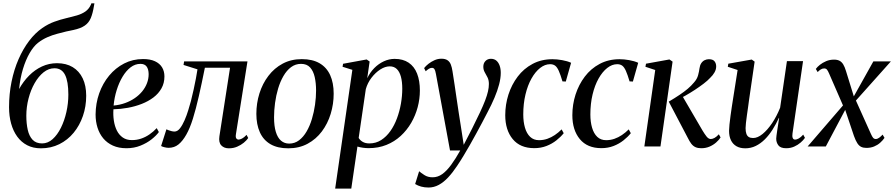

<svg xmlns="http://www.w3.org/2000/svg" viewBox="-20 -882 5384 1156"><path d="M548.5 -862 545.5 -845Q538.5 -801.5 526.5 -773Q514.5 -744.5 490.2 -727.8Q466 -711 422 -701.5Q412.5 -699.5 401.8 -697.2Q391 -695 379 -692.5Q353 -686 324.2 -678.5Q295.5 -671 266 -658.2Q236.5 -645.5 208.5 -624Q182 -603 158.5 -562.5Q135 -522 118.2 -466.8Q101.5 -411.5 95 -346Q120.5 -392 155.2 -427Q190 -462 232.5 -481.8Q275 -501.5 323.5 -501.5Q378.5 -501.5 417.8 -477.8Q457 -454 478 -410.2Q499 -366.5 499 -305.5Q499 -241 479.2 -183.8Q459.5 -126.5 423.5 -82.8Q387.5 -39 337.2 -14Q287 11 226.5 11Q179.5 11 143.8 -7.5Q108 -26 83.8 -59.5Q59.5 -93 47 -138Q34.5 -183 34.5 -236.5Q34.5 -316.5 49.5 -390Q64.5 -463.5 91.8 -525.8Q119 -588 155.5 -636Q192 -684 235 -713.5Q270.5 -738 307.2 -751.2Q344 -764.5 378.5 -772.5Q413 -780.5 442.5 -789Q472 -797.5 493.8 -812.5Q515.5 -827.5 527.5 -854.5L530 -862ZM308 -471Q273 -471 242.5 -446.8Q212 -422.5 188.5 -381.2Q165 -340 151.8 -289Q138.5 -238 138.5 -185Q138.5 -138.5 147 -100.5Q155.5 -62.5 176.2 -40.5Q197 -18.5 233.5 -18.5Q268 -18.5 296.8 -44.2Q325.5 -70 346.8 -112.8Q368 -155.5 379.8 -207.8Q391.5 -260 391.5 -312.5Q391.5 -392 371.5 -431.5Q351.5 -471 308 -471Z M936.5 -87Q921 -65.5 892.5 -43Q864 -20.5 825.5 -5Q787 10.5 741.5 10.5Q694.5 10.5 659.5 -5.5Q624.5 -21.5 601.5 -49.2Q578.5 -77 567 -113.8Q555.5 -150.5 555.5 -192.5Q556 -259.5 577.2 -319.8Q598.5 -380 637 -426.5Q675.5 -473 727.5 -499.8Q779.5 -526.5 841.5 -526.5Q884.5 -526.5 913 -513.2Q941.5 -500 955.8 -476.5Q970 -453 970 -422Q970 -381.5 952.2 -350Q934.5 -318.5 903.8 -295.2Q873 -272 833.5 -256.5Q794 -241 750.2 -233Q706.5 -225 663 -224Q660.5 -189 665.5 -155.8Q670.5 -122.5 683.5 -96.2Q696.5 -70 719 -54.2Q741.5 -38.5 774 -38.5Q803.5 -38.5 830 -47.5Q856.5 -56.5 880 -72.8Q903.5 -89 923.5 -110.5ZM825.5 -497.5Q793.5 -497.5 766.2 -476.5Q739 -455.5 717.8 -420Q696.5 -384.5 682.5 -339.5Q668.5 -294.5 664 -246.5Q701.5 -250 733.8 -261.8Q766 -273.5 792 -291.5Q818 -309.5 836.5 -332.2Q855 -355 865 -381.2Q875 -407.5 875 -436Q874.5 -466 862.5 -481.8Q850.5 -497.5 825.5 -497.5Z M1400.5 -74Q1397.5 -55 1403 -48.2Q1408.5 -41.5 1415.5 -41.5Q1425 -41.5 1437.2 -47.8Q1449.5 -54 1464.5 -70L1474.5 -51Q1464.5 -36.5 1447.5 -22.5Q1430.5 -8.5 1407.8 1.2Q1385 11 1358 11Q1328.5 11 1312 -7Q1295.5 -25 1301 -61.5L1365 -474H1213.5Q1194.5 -379 1177 -302.2Q1159.5 -225.5 1141.5 -167.8Q1123.5 -110 1102 -72Q1080 -33 1054.8 -12.5Q1029.5 8 995 8Q983 8 968.2 4Q953.5 0 950 -3L982 -103.5Q985.5 -101.5 994 -98.2Q1002.5 -95 1012.5 -92.5Q1022.5 -90 1030.5 -90Q1048.5 -90 1063.5 -109.2Q1078.5 -128.5 1091.2 -157.8Q1104 -187 1113.5 -218.5Q1123 -250 1129.5 -273.5Q1138.5 -309 1146.2 -344.2Q1154 -379.5 1159.8 -410.8Q1165.5 -442 1169 -464.5L1085 -491L1088.5 -512.5H1470Z M1797 -526Q1861.5 -526 1904 -501.2Q1946.5 -476.5 1967.8 -430Q1989 -383.5 1989 -318Q1989 -255.5 1971 -196.5Q1953 -137.5 1918 -90.8Q1883 -44 1832 -16.5Q1781 11 1715.5 11Q1651 11 1608.2 -14Q1565.5 -39 1544.5 -85.8Q1523.5 -132.5 1523.5 -196.5Q1523.5 -260.5 1542 -319.5Q1560.5 -378.5 1596 -425.2Q1631.5 -472 1682.2 -499Q1733 -526 1797 -526ZM1792.5 -497.5Q1759 -497.5 1732.5 -477.8Q1706 -458 1686.5 -424.2Q1667 -390.5 1654.5 -348.8Q1642 -307 1636 -262.2Q1630 -217.5 1630 -175.5Q1630 -123 1640.8 -87.8Q1651.5 -52.5 1672 -35Q1692.5 -17.5 1721 -17.5Q1754.5 -17.5 1780.8 -37.5Q1807 -57.5 1826.2 -90.8Q1845.5 -124 1858 -165.8Q1870.5 -207.5 1876.8 -251.8Q1883 -296 1883 -337Q1883 -382 1874.8 -418.2Q1866.5 -454.5 1847 -476Q1827.5 -497.5 1792.5 -497.5Z M1998 253.5 2101.5 -461.5 2042.5 -480 2045.5 -498 2187.5 -524 2205.5 -511.5 2191 -411Q2207.5 -445.5 2233.2 -471.8Q2259 -498 2290.8 -512.8Q2322.5 -527.5 2356 -527.5Q2406.5 -527.5 2440.5 -504.5Q2474.5 -481.5 2491.2 -438.8Q2508 -396 2508 -337Q2508 -286.5 2494.8 -236.8Q2481.5 -187 2455.8 -142.5Q2430 -98 2392.5 -63.5Q2355 -29 2306.5 -9.5Q2258 10 2199.5 10Q2182.5 10 2165 7.5Q2147.5 5 2132 0.5L2095 253.5ZM2139.5 -51.5Q2148 -37 2164 -27.8Q2180 -18.5 2204 -18.5Q2243.5 -18.5 2275 -38.8Q2306.5 -59 2330.5 -93Q2354.5 -127 2370.2 -169.8Q2386 -212.5 2394 -258.5Q2402 -304.5 2402 -347.5Q2402 -390.5 2393.8 -420.5Q2385.5 -450.5 2369 -466.5Q2352.5 -482.5 2326.5 -482.5Q2299 -482.5 2269.8 -463.8Q2240.5 -445 2216.8 -414Q2193 -383 2182.5 -345.5Z M2604.5 -437.5Q2601 -457.5 2595.8 -465.5Q2590.5 -473.5 2581 -473.5Q2571.5 -473.5 2562.5 -468Q2553.5 -462.5 2543 -453L2533.5 -472Q2543.5 -485 2559.8 -497.8Q2576 -510.5 2596 -519.5Q2616 -528.5 2638 -528.5Q2661 -528.5 2674.5 -519.2Q2688 -510 2694.5 -493Q2701 -476 2704.5 -452.5Q2710.5 -414.5 2716.8 -373Q2723 -331.5 2729.2 -288.5Q2735.5 -245.5 2742 -202.8Q2748.5 -160 2755 -120L2772 -10L2823 -109Q2850.5 -164 2869.8 -205Q2889 -246 2900.8 -276.8Q2912.5 -307.5 2918 -331.5Q2923.5 -355.5 2923.5 -376.5Q2923.5 -400 2915 -416.5Q2906.5 -433 2898.2 -447.5Q2890 -462 2890 -480.5Q2890 -501.5 2903 -514.8Q2916 -528 2935.5 -528Q2955.5 -528 2968.5 -517Q2981.5 -506 2988.2 -487Q2995 -468 2995 -443.5Q2995 -411.5 2985 -373.5Q2975 -335.5 2957.2 -293.5Q2939.5 -251.5 2915 -205.5Q2900 -176 2882.5 -143.2Q2865 -110.5 2846.5 -76.5Q2828 -42.5 2808.8 -8.8Q2789.5 25 2770.2 57Q2751 89 2732 117Q2705.5 157 2678.2 186.2Q2651 215.5 2621.8 231.2Q2592.5 247 2560.5 247Q2535.5 247 2515.8 241.5Q2496 236 2479.5 226L2503.5 149Q2515 159 2535.5 172.2Q2556 185.5 2584.5 185.5Q2616 185.5 2643 166Q2670 146.5 2696.5 110.2Q2723 74 2751 24H2689.5Z M3196.5 10Q3112 10 3067 -44.5Q3022 -99 3022 -188.5Q3022 -252.5 3041.2 -312.5Q3060.5 -372.5 3097 -420.8Q3133.5 -469 3186.5 -497.2Q3239.5 -525.5 3306.5 -525.5Q3333 -525.5 3364.2 -520Q3395.5 -514.5 3418.5 -504L3386.5 -391L3366.5 -392Q3354.5 -432.5 3344.5 -455Q3334.5 -477.5 3322.5 -486.5Q3310.5 -495.5 3292 -495.5Q3261 -495.5 3232 -472.8Q3203 -450 3180 -409.2Q3157 -368.5 3143.8 -313.2Q3130.5 -258 3130.5 -193Q3130.5 -148 3140.8 -113Q3151 -78 3172 -58Q3193 -38 3225.5 -38Q3251.5 -38 3275.2 -46.2Q3299 -54.5 3320.5 -69Q3342 -83.5 3361.5 -103L3374 -80Q3356 -57.5 3329.8 -36.8Q3303.5 -16 3270 -3Q3236.5 10 3196.5 10Z M3600.5 10Q3516 10 3471 -44.5Q3426 -99 3426 -188.5Q3426 -252.5 3445.2 -312.5Q3464.5 -372.5 3501 -420.8Q3537.5 -469 3590.5 -497.2Q3643.5 -525.5 3710.5 -525.5Q3737 -525.5 3768.2 -520Q3799.5 -514.5 3822.5 -504L3790.5 -391L3770.5 -392Q3758.5 -432.5 3748.5 -455Q3738.5 -477.5 3726.5 -486.5Q3714.5 -495.5 3696 -495.5Q3665 -495.5 3636 -472.8Q3607 -450 3584 -409.2Q3561 -368.5 3547.8 -313.2Q3534.5 -258 3534.5 -193Q3534.5 -148 3544.8 -113Q3555 -78 3576 -58Q3597 -38 3629.5 -38Q3655.5 -38 3679.2 -46.2Q3703 -54.5 3724.5 -69Q3746 -83.5 3765.5 -103L3778 -80Q3760 -57.5 3733.8 -36.8Q3707.5 -16 3674 -3Q3640.5 10 3600.5 10Z M3859.5 0 3925 -460.5 3866 -480 3869.5 -498.5 4010.5 -524 4029.5 -511 3956.5 0ZM4202 10.5Q4182 10.5 4167.5 4Q4153 -2.5 4142.2 -16.5Q4131.5 -30.5 4120.5 -53L4006.5 -270Q4043.5 -292 4071.5 -310.8Q4099.5 -329.5 4120.8 -347.5Q4142 -365.5 4158.5 -385.5Q4177 -406 4183.2 -429.5Q4189.5 -453 4191.5 -470.5Q4194 -489 4202 -501.2Q4210 -513.5 4222.2 -519.5Q4234.5 -525.5 4248 -525.5Q4272 -525.5 4282 -513Q4292 -500.5 4292 -482Q4292 -464 4282.2 -446.5Q4272.5 -429 4255.5 -413Q4241 -397 4216.8 -378.5Q4192.5 -360 4164 -341.2Q4135.5 -322.5 4107.2 -306.5Q4079 -290.5 4056 -279L4086 -308L4209.5 -96.5Q4222 -75.5 4234 -60.2Q4246 -45 4259.5 -45Q4269.5 -45 4281.8 -51.5Q4294 -58 4308 -73.5L4318.5 -54.5Q4308.5 -39 4291.5 -24Q4274.5 -9 4251.8 0.8Q4229 10.5 4202 10.5Z M4467 11Q4436 11 4414.2 -1.5Q4392.5 -14 4381 -37.5Q4369.5 -61 4369.5 -94.5Q4369.5 -107.5 4372 -132.2Q4374.5 -157 4378.5 -185.8Q4382.5 -214.5 4386.2 -239.2Q4390 -264 4392 -276.5L4421 -460.5L4362 -480L4365 -498.5L4506 -523.5L4523.5 -511L4489.5 -277.5Q4487.5 -260.5 4484 -236.5Q4480.5 -212.5 4477 -187.5Q4473.5 -162.5 4471.2 -141.8Q4469 -121 4469 -110.5Q4469 -90 4473.8 -76.5Q4478.5 -63 4488.5 -57Q4498.5 -51 4514.5 -51Q4541.5 -51 4571.2 -75.2Q4601 -99.5 4628.8 -140.8Q4656.5 -182 4677 -233.5L4718 -514H4815L4751.5 -78.5Q4749 -61.5 4752.8 -51.5Q4756.5 -41.5 4767.5 -41.5Q4777 -41.5 4789.8 -48.8Q4802.5 -56 4816 -71.5L4826.5 -52Q4817 -38 4800.2 -23.5Q4783.5 -9 4761.5 0.8Q4739.5 10.5 4713.5 10.5Q4679 10.5 4666 -7.5Q4653 -25.5 4653.5 -48Q4653.5 -52 4655.2 -66.2Q4657 -80.5 4660 -99.8Q4663 -119 4666 -138.5Q4669 -158 4671 -172H4669.5Q4652.5 -135 4631.5 -101.8Q4610.5 -68.5 4585.2 -43.2Q4560 -18 4530.5 -3.5Q4501 11 4467 11Z M5196.5 8.5Q5178 8.5 5165 2.2Q5152 -4 5141.8 -19.8Q5131.5 -35.5 5121.5 -63.5L5060 -246.5L5082 -245.5L4952 0H4842.5L5073 -267.5L5063 -230L4972 -439Q4965 -455.5 4959 -462.8Q4953 -470 4942 -470Q4930.5 -470 4920.5 -463.2Q4910.5 -456.5 4903 -448L4892 -467Q4900.5 -479 4916.5 -491.8Q4932.5 -504.5 4954.2 -513.8Q4976 -523 5001.5 -523Q5021.5 -523 5034.5 -516.2Q5047.5 -509.5 5056.8 -494.5Q5066 -479.5 5073.5 -454.5L5127 -281.5L5106.5 -276.5L5238.5 -512.5H5344L5114 -255L5126 -293L5223.5 -76Q5231 -59 5237.2 -52Q5243.5 -45 5252.5 -45Q5263 -45 5273.5 -52.8Q5284 -60.5 5294 -71.5L5305.5 -52Q5295 -36.5 5279.2 -22.5Q5263.5 -8.5 5242.8 0Q5222 8.5 5196.5 8.5Z"/></svg>

Font: Merriweather 120pt
Style: Italic
Weight: 400
Italic angle: -7.8°
Version: Version 2.101